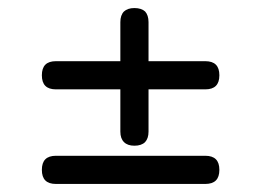

<svg xmlns="http://www.w3.org/2000/svg" viewBox="-20 -540 649 477"><path d="M279 -213C279 -213 279 -213 279 -213C279 -201.5 282 -193 288 -187C294 -181 302.5 -178 314 -178C314 -178 314 -178 314 -178C325.5 -178 334.5 -181 340.5 -187C346 -193 349 -201.5 349 -213C349 -213 349 -485 349 -485C349 -485 349 -485 349 -485C349 -496.5 346 -505.5 340.5 -511.5C334.5 -517 325.5 -520 314 -520C314 -520 314 -520 314 -520C302.5 -520 294 -517 288 -511.5C282 -505.5 279 -496.5 279 -485C279 -485 279 -213 279 -213ZM490 -318C490 -318 490 -318 490 -318C513.5 -318 525 -329.5 525 -353C525 -353 525 -353 525 -353C525 -376.5 513.5 -388 490 -388C490 -388 119 -388 119 -388C119 -388 119 -388 119 -388C95.5 -388 84 -376.5 84 -353C84 -353 84 -353 84 -353C84 -329.5 95.5 -318 119 -318C119 -318 490 -318 490 -318ZM490 -83C490 -83 490 -83 490 -83C513.5 -83 525 -94.5 525 -118C525 -118 525 -118 525 -118C525 -141.5 513.5 -153 490 -153C490 -153 119 -153 119 -153C119 -153 119 -153 119 -153C95.5 -153 84 -141.5 84 -118C84 -118 84 -118 84 -118C84 -94.5 95.5 -83 119 -83C119 -83 490 -83 490 -83Z"/></svg>

Font: Jura-Fortis-Bold
Style: Bold
Weight: 500
Designer: Daniel Johnson, Alexei Vanyashin, Mirko Velimirovic
Foundry: Daniel Johnson
Version: ""